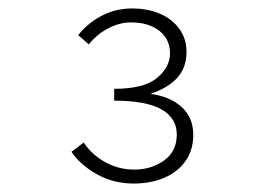

<svg xmlns="http://www.w3.org/2000/svg" viewBox="-20 -828 640 454"><path d="M296 -394Q248 -394 209 -416Q170 -438 149 -469L178 -491Q197 -462 229 -444.5Q261 -427 297 -427Q338 -427 368 -448.5Q398 -470 398 -510Q398 -549 361.5 -569.5Q325 -590 250 -590V-618Q320 -618 351 -643.5Q382 -669 382 -702Q382 -735 357 -755Q332 -775 289 -775Q263 -775 236 -761Q209 -747 190 -723L165 -745Q187 -773 220 -790.5Q253 -808 293 -808Q328 -808 357 -796Q386 -784 403.5 -760.5Q421 -737 421 -705Q421 -669 400 -645Q379 -621 336 -606Q382 -600 409.5 -575Q437 -550 437 -509Q437 -473 418.5 -447Q400 -421 368 -407.5Q336 -394 296 -394Z"/></svg>

Font: Source Code Pro ExtraLight Light
Style: Regular
Weight: 300
Monospace: yes
Version: Version 1.018;hotconv 1.0.116;makeotfexe 2.5.65601